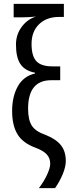

<svg xmlns="http://www.w3.org/2000/svg" viewBox="-20 -780 388 998"><path d="M162 -398V-402Q110 -412 86.5 -446.5Q63 -481 63 -548Q63 -600 92.5 -640Q122 -680 167 -694Q134 -690 96 -690H51V-760H312V-692H287Q222 -692 183 -654Q144 -616 144 -552Q144 -489 169 -462Q194 -435 252 -435H293V-363H246Q126 -363 126 -215Q126 -158 145 -127.5Q164 -97 216 -79Q270 -58 296 -26Q322 6 322 57Q322 87 306 125.5Q290 164 266 198H182Q208 164 224.5 128.5Q241 93 241 71Q241 42 223 22.5Q205 3 165 -12Q99 -36 71 -82Q43 -128 43 -203Q43 -278 72.5 -331Q102 -384 162 -398Z"/></svg>

Font: Noto Sans UI Cond
Style: Regular
Weight: 400
Width: 3
Designer: Monotype Design Team
Foundry: Monotype Imaging Inc.
Version: Version 1.001